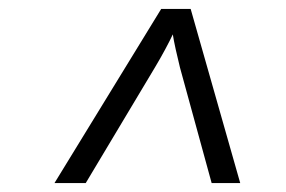

<svg xmlns="http://www.w3.org/2000/svg" viewBox="-20 -750 640 430"><path d="M102 -340 341 -730H407L518 -340H454L383 -599Q378 -619 373.5 -639.5Q369 -660 367 -673Q361 -660 350 -639.5Q339 -619 327 -599L172 -340Z"/></svg>

Font: JetBrains Mono NL ExtraLight
Style: Italic
Weight: 200
Italic angle: -9°
Monospace: yes
Designer: Philipp Nurullin, Konstantin Bulenkov
Foundry: JetBrains
Version: Version 2.305; ttfautohint (v1.8.4.7-5d5b)